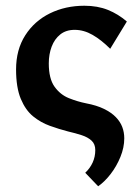

<svg xmlns="http://www.w3.org/2000/svg" viewBox="-20 -454 482 669"><path d="M322 195 277 148Q294 132 303 112Q312 92 312 69Q312 48 299 36Q286 24 264.5 17Q243 10 217 4Q186 -4 154 -15.5Q122 -27 95.5 -48.5Q69 -70 52.5 -109.5Q36 -149 36 -212Q36 -281 68 -331Q100 -381 154 -407.5Q208 -434 274 -434Q320 -434 356 -419.5Q392 -405 422 -379L364 -284Q333 -315 302.5 -332.5Q272 -350 240 -350Q210 -350 190 -334Q170 -318 160 -291.5Q150 -265 150 -233Q150 -180 170 -152Q190 -124 220 -112Q250 -100 280 -94Q317 -87 342.5 -74.5Q368 -62 383.5 -46Q399 -30 406 -11.5Q413 7 413 28Q413 60 399.5 93Q386 126 365 153Q344 180 322 195Z"/></svg>

Font: Ysabeau Office
Style: Bold
Weight: 700
Designer: Christian Thalmann (Catharsis Fonts)
Version: Version 2.001;gftools[0.9.30]; featfreeze: tnum,lnum,ss02